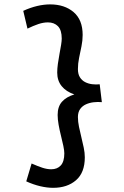

<svg xmlns="http://www.w3.org/2000/svg" viewBox="-20 -733 576 892"><path d="M226.8 139.6Q198.6 139.6 166.8 132.1Q135 124.6 102 109.6L126.8 26.6Q155.4 39.2 177 46.3Q198.6 53.4 218 53.4Q246.4 53.4 262.6 35.4Q278.8 17.4 278.8 -20.4Q278.8 -33.4 274.3 -55Q269.8 -76.6 263.3 -102.3Q256.8 -128 252.3 -153.3Q247.8 -178.6 247.8 -199Q247.8 -237.6 267.8 -260.2Q287.8 -282.8 325.4 -294.4Q287.2 -307.2 266.5 -332.8Q245.8 -358.4 245.8 -396Q245.8 -413.4 248.8 -436Q251.8 -458.6 256.3 -481.9Q260.8 -505.2 263.8 -524.1Q266.8 -543 266.8 -553.6Q266.8 -593.4 249.2 -611.2Q231.6 -629 202.6 -629Q181.6 -629 158.5 -621.3Q135.4 -613.6 107.6 -600L88 -682.6Q120.6 -697.6 152.3 -705.1Q184 -712.6 212.8 -712.6Q280 -712.6 322 -676.7Q364 -640.8 364 -570.8Q364 -544.6 358.5 -517.8Q353 -491 347.5 -464.4Q342 -437.8 342 -412Q342 -388.8 351.2 -374.1Q360.4 -359.4 375.3 -351.7Q390.2 -344 407.9 -341.8Q425.6 -339.6 443.2 -341.4L453.2 -258.4Q435 -260.2 415.4 -258Q395.8 -255.8 379.1 -248.2Q362.4 -240.6 352.2 -226.2Q342 -211.8 342 -189Q342 -167.8 347 -143.8Q352 -119.8 358 -95.4Q364 -71 369 -47.1Q374 -23.2 374 -2.2Q374 69 333.2 104.3Q292.4 139.6 226.8 139.6Z"/></svg>

Font: Truculenta
Style: Regular
Weight: 400
Designer: Ivan Castro, Eva Sanz & Omnibus-Type Team
Foundry: Omnibus-Type
Version: Version 1.002